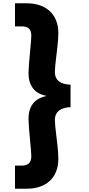

<svg xmlns="http://www.w3.org/2000/svg" viewBox="-20 -934 539 1165"><path d="M71 -914V-774H110C153 -774 170 -756 170 -717C170 -702 167 -669 162 -617C156 -552 153 -510 153 -490C153 -417 188 -366 260 -353V-351C188 -336 153 -288 153 -213C153 -193 156 -151 162 -86C167 -35 170 -2 170 13C170 52 153 71 110 71H71V211H143C259 211 334 145 334 30C334 7 332 -20 329 -49C326 -78 324 -95 323 -100C316 -153 313 -189 313 -207C313 -252 343 -281 408 -284V-420C343 -423 313 -449 313 -497C313 -515 316 -551 323 -604C324 -609 326 -627 329 -656C332 -685 334 -711 334 -734C334 -847 259 -914 143 -914Z"/></svg>

Font: Poppins
Style: Bold
Weight: 700
Designer: Ninad Kale (Devanagari), Jonny Pinhorn (Latin)
Foundry: Indian Type Foundry
Version: 4.004